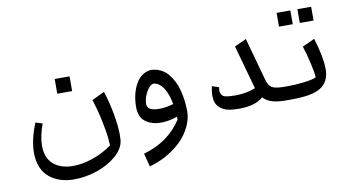

<svg xmlns="http://www.w3.org/2000/svg" viewBox="-76 -725 2153 1167"><g transform="rotate(-10 1000.5 -141.5)"><path d="M285.6 -281.7V-372.6H377.4V-281.7ZM83.5 48.3Q83.5 -31.2 124 -132.3L166.5 -119.1Q139.2 -43 139.2 13.2Q139.2 90.3 184.6 128.9Q230 167.5 304.2 167.5Q362.8 167.5 427.5 145.3Q492.2 123 546.9 83.5Q545.9 60.1 542.7 29.3Q539.6 -1.5 525.6 -69.8Q511.7 -138.2 489.3 -206.5L566.9 -243.2Q588.9 -177.2 602.8 -100.8Q616.7 -24.4 616.7 31.7Q616.7 50.3 615.2 64.9Q608.9 115.2 559.3 158.2Q509.8 201.2 439 225.1Q368.2 249 297.4 249Q206.1 249 146.5 201.2Q116.7 177.2 100.1 138.2Q83.5 99.1 83.5 48.3Z M806.6 -126.5Q806.6 -83.5 879.9 -83.5Q924.8 -83.5 968.3 -97.7Q953.6 -179.2 918 -216.8Q898.4 -237.8 873 -240.7Q847.7 -237.3 827.1 -199.2Q806.6 -161.1 806.6 -126.5ZM1044.9 -38.6 1043.9 -20V-17.6Q1037.1 31.2 1010.5 76.2Q983.9 121.1 944.8 154.8Q864.7 223.6 763.2 251L741.7 168.9Q896.5 125.5 978 1Q977.5 -2 977.5 -17.6Q924.3 1 877.4 1Q821.3 1 784.2 -25.4Q743.2 -54.2 743.2 -119.1Q744.1 -201.7 776.9 -260Q809.6 -318.4 869.1 -325.2Q902.3 -324.2 929.7 -311Q957 -297.9 975.6 -275.4Q994.1 -252.9 1008.1 -225.1Q1022 -197.3 1029.8 -164.6Q1044.9 -101.1 1044.9 -38.6Z M1217.8 -63.5Q1211.4 -82 1211.4 -106.7Q1211.4 -131.3 1218.8 -163.6L1261.2 -149.9Q1258.8 -137.7 1258.8 -127.2Q1258.8 -116.7 1264.2 -107.4Q1269.5 -98.1 1276.4 -93.5Q1283.2 -88.9 1297.4 -86.9Q1317.9 -83.5 1350.6 -83.5Q1418.5 -83.5 1474.6 -106L1399.4 -376.5L1472.2 -410.2L1543.9 -149.9Q1554.7 -108.4 1576.7 -95.9Q1598.6 -83.5 1650.4 -83.5V0Q1596.2 0 1562.5 -10.3Q1528.8 -20.5 1507.8 -43.9Q1460 0 1356.9 0Q1292 0 1263.2 -15.6Q1228.5 -34.2 1217.8 -63.5Z M1649.4 -83.5H1680.2Q1719.2 -83.5 1771.2 -89.4Q1823.2 -95.2 1849.6 -106.4V-108.9Q1849.6 -129.4 1835.4 -192.9Q1821.3 -256.3 1805.2 -304.2L1881.3 -339.4Q1918 -218.3 1918 -146.5Q1918 -78.1 1875.5 -43Q1837.9 -11.7 1759.8 -3.9Q1725.6 0 1680.2 0H1649.4Q1633.8 0 1621.3 -12.7Q1608.9 -25.4 1608.9 -41.5Q1608.9 -57.6 1621.3 -70.6Q1633.8 -83.5 1649.4 -83.5ZM1812 -449.2V-534.2H1897V-449.2ZM1683.6 -449.2V-534.2H1768.6V-449.2Z"/></g></svg>

Font: Shahab
Style: Regular
Weight: 400
Designer: Mohammad Saleh Souzanchi
Foundry: http://font-store.ir
Version: Version:0.0.2;RFB:1.2.5;Building:2016-11-27 11:18:45.721916